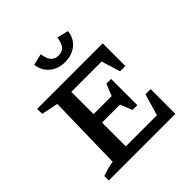

<svg xmlns="http://www.w3.org/2000/svg" viewBox="-191 -857 999 999"><g transform="rotate(-45 309.0 -357.5)"><path d="M320 -596Q270 -596 236 -624Q202 -652 196 -700L259 -715Q264 -677 279.5 -660.5Q295 -644 320 -644Q346 -644 361 -660Q376 -676 382 -715L444 -700Q440 -653 406 -624.5Q372 -596 320 -596ZM497 -182H535V0H45V-33Q65 -40 85.5 -45.5Q106 -51 128 -55L137 -471L45 -490V-527H527V-360H488L456 -464H233V-300H366L392 -365H427V-172H392L365 -238H233V-63H462Z"/></g></svg>

Font: Piazzolla SC Medium
Style: Regular
Weight: 500
Designer: Juan Pablo del Peral
Foundry: Huerta Tipografica
Version: Version 1.330